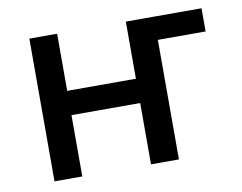

<svg xmlns="http://www.w3.org/2000/svg" viewBox="-62 -594 855 677"><g transform="rotate(-10 365.5 -255.5)"><path d="M492 -428V-511H698V-428ZM81.5 0V-511H181V-306.5H427V-511H527V0H427V-219.5H181V0Z"/></g></svg>

Font: Overpass Medium
Style: Regular
Weight: 500
Designer: Delve Withrington, Dave Bailey, Thomas Jockin
Foundry: Delve Fonts LLC
Version: Version 4.000